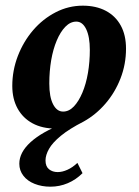

<svg xmlns="http://www.w3.org/2000/svg" viewBox="-20 -457 501 694"><path d="M162.1 217.8Q130.9 217.8 105 207.5Q79.1 197.3 64.5 178.2Q49.8 159.2 49.8 134.8Q49.8 93.8 90.8 56.6Q131.8 19.5 206.1 -8.8L210.9 5.9Q202.1 6.8 194.8 7.3Q187.5 7.8 181.6 7.8Q132.8 7.8 97.7 -11.2Q62.5 -30.3 43.5 -64.9Q24.4 -99.6 24.4 -146.5Q24.4 -202.1 44.4 -254.4Q64.5 -306.6 99.6 -347.7Q134.8 -388.7 181.2 -412.6Q227.5 -436.5 279.3 -436.5Q327.1 -436.5 362.3 -418Q397.5 -399.4 416.5 -364.7Q435.5 -330.1 435.5 -281.2Q435.5 -224.6 415.5 -173.3Q395.5 -122.1 360.8 -82Q326.2 -42 282.2 -17.6Q230.5 8.8 200.2 33.7Q169.9 58.6 157.2 81.1Q144.5 103.5 144.5 123Q144.5 144.5 157.2 154.8Q169.9 165 188.5 165Q205.1 165 223.6 156.7Q242.2 148.4 259.8 131.8L278.3 168.9Q254.9 192.4 225.1 205.1Q195.3 217.8 162.1 217.8ZM208 -53.7Q229.5 -53.7 247.1 -72.3Q264.6 -90.8 277.8 -122.1Q291 -153.3 297.9 -193.4Q304.7 -233.4 304.7 -276.4Q304.7 -324.2 291.5 -351.6Q278.3 -378.9 255.9 -378.9Q234.4 -378.9 216.3 -360.4Q198.2 -341.8 185.1 -310.5Q171.9 -279.3 165 -239.3Q158.2 -199.2 158.2 -155.3Q158.2 -106.4 171.9 -80.1Q185.5 -53.7 208 -53.7Z"/></svg>

Font: Crimson Pro ExtraLight
Style: Bold Italic
Weight: 700
Italic angle: -12°
Version: Version 1.002